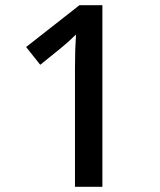

<svg xmlns="http://www.w3.org/2000/svg" viewBox="-20 -715 612 735"><path d="M372 0H267V-455Q267 -493 268 -523.5Q269 -554 271 -583Q258 -570 244 -557.5Q230 -545 212 -530L134 -467L80 -535L284 -695H372Z"/></svg>

Font: Noto Sans Kannada Medium
Style: Regular
Weight: 500
Designer: Jelle Bosma - Monotype Design Team
Foundry: Monotype Imaging Inc.
Version: Version 2.005; ttfautohint (v1.8.4.7-5d5b)